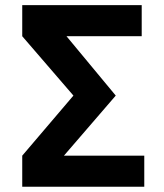

<svg xmlns="http://www.w3.org/2000/svg" viewBox="-20 -713 626 733"><path d="M64.9 0V-118.7L260.3 -348.1L64.9 -574.7V-693.4H521V-574.7H233.9L421.9 -348.1L224.1 -118.7H530.8V0Z"/></svg>

Font: CaskaydiaMono NF
Style: Bold
Weight: 700
Designer: Aaron Bell
Foundry: Saja Typeworks
Version: Version 2111.001; ttfautohint (v1.8.4);Nerd Fonts 3.1.1